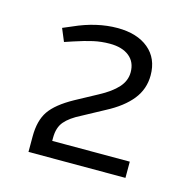

<svg xmlns="http://www.w3.org/2000/svg" viewBox="-69 -878 519 526"><g transform="rotate(15 191.0 -615.5)"><path d="M55 -420V-464Q55 -509 73.5 -536Q92 -563 139 -589L200 -622Q234 -640 251.5 -659.5Q269 -679 269 -703Q269 -732 249 -748Q229 -764 194 -764Q170 -764 147.5 -759Q125 -754 95 -744L71 -736L56 -772L82 -783Q113 -797 143.5 -804Q174 -811 203 -811Q259 -811 291.5 -784Q324 -757 324 -709Q324 -670 300 -640Q276 -610 230 -586L169 -553Q139 -538 124.5 -521Q110 -504 110 -475V-456L102 -466H330V-420Z"/></g></svg>

Font: REM ExtraLight
Style: Regular
Weight: 250
Designer: Octavio Pardo
Foundry: Ashler Design
Version: Version 1.005;gftools[0.9.28]